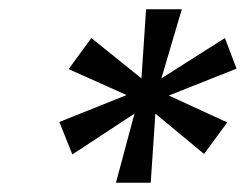

<svg xmlns="http://www.w3.org/2000/svg" viewBox="-20 -754 536 414"><path d="M230 -360 270 -509 136 -421 108 -491 253 -549 128 -605 177 -672 285 -585 295 -734H372L328 -585L465 -672L490 -606L344 -548L470 -490L420 -422L315 -509L305 -360Z"/></svg>

Font: DM Sans 9pt Medium
Style: Italic
Weight: 500
Italic angle: -10°
Version: Version 4.004;gftools[0.9.30]